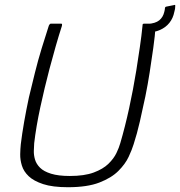

<svg xmlns="http://www.w3.org/2000/svg" viewBox="-20 -772 753 803"><path d="M264 11Q200 11 160.5 -2Q121 -15 100 -35Q79 -55 71.5 -79.5Q64 -104 64.5 -127Q65 -150 67 -169Q72 -211 81 -262.5Q90 -314 101 -365Q113 -415 126 -467.5Q139 -520 154.5 -570.5Q170 -621 184 -664Q185 -667 187.5 -670Q190 -673 192 -673Q203 -673 213.5 -673Q224 -673 235 -673Q239 -673 239.5 -671.5Q240 -670 239 -664Q226 -624 213 -578.5Q200 -533 187 -484Q166 -404 148.5 -323Q131 -242 123 -173Q122 -159 121.5 -141Q121 -123 126.5 -104.5Q132 -86 147.5 -70.5Q163 -55 193.5 -45.5Q224 -36 272 -36Q333 -36 372 -50.5Q411 -65 433.5 -87Q456 -109 467 -132Q478 -155 483 -173Q503 -241 520 -319Q537 -397 550 -477Q558 -528 565 -575.5Q572 -623 576 -664Q576 -670 577.5 -671.5Q579 -673 583 -673Q594 -673 604.5 -673Q615 -673 626 -673Q630 -673 631 -670Q632 -667 631 -664Q628 -621 621 -571Q614 -521 606 -469.5Q598 -418 588 -369Q577 -316 565 -264Q553 -212 539 -169Q532 -146 518 -116Q504 -86 475 -57Q446 -28 395.5 -8.5Q345 11 264 11ZM709 -751Q713 -753 713 -748Q713 -741 712 -734.5Q711 -728 709 -722Q704 -696 688.5 -676.5Q673 -657 648.5 -646.5Q624 -636 589 -634Q585 -634 587 -638L593 -668Q594 -672 598 -672Q630 -674 646 -687Q662 -700 667 -722Q668 -726 669 -730.5Q670 -735 670 -739Q670 -742 674 -744Z"/></svg>

Font: Glory Light
Style: Italic
Weight: 300
Italic angle: -12°
Version: Version 1.011